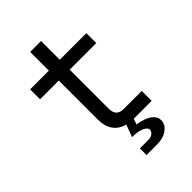

<svg xmlns="http://www.w3.org/2000/svg" viewBox="-261 -812 1123 1123"><g transform="rotate(-45 300.0 -251.0)"><path d="M265 203V148H335Q357 148 370.5 136.5Q384 125 384 112Q384 95 356.5 82Q329 69 279 69L307 -7Q260 -19 235 -54.5Q210 -90 210 -145V-468H55V-550H210V-705H300V-550H520V-468H300V-145Q300 -82 360 -82H510V0H362L350 35Q376 38 404 48Q432 58 451 76Q470 94 470 120Q470 154 437 178.5Q404 203 350 203Z"/></g></svg>

Font: Liga JetBrainsMono Nerd Font
Style: Regular
Weight: 400
Designer: Philipp Nurullin, Konstantin Bulenkov
Foundry: JetBrains
Version: Version 2.225; ttfautohint (v1.8.3)